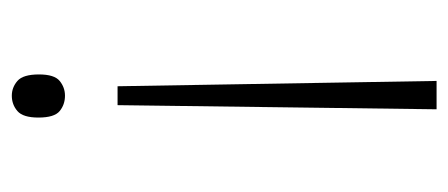

<svg xmlns="http://www.w3.org/2000/svg" viewBox="-237 -517 759 325"><g transform="rotate(90 142.5 -354.5)"><path d="M126 -174 117 -714H165L158 -174ZM142 5Q128 5 117 -4.5Q106 -14 106 -41Q106 -67 117 -76Q128 -85 142 -85Q157 -85 168 -76Q179 -67 179 -40Q179 -14 168 -4.5Q157 5 142 5Z"/></g></svg>

Font: Noto Serif Armenian ExtraLight
Style: Regular
Weight: 250
Version: Version 2.007